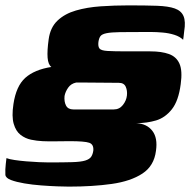

<svg xmlns="http://www.w3.org/2000/svg" viewBox="-20 -485 708 714"><path d="M4 103Q14 107 34 110Q54 113 78 115Q102 117 124.5 118Q147 119 160 119Q216 119 248.5 118Q281 117 297 112Q313 107 319 98Q325 89 327 75Q329 52 312 46Q295 40 240 40Q220 40 189.5 40.5Q159 41 139 40Q117 39 95.5 34.5Q74 30 56.5 16.5Q39 3 31 -24.5Q23 -52 30 -98Q40 -165 74 -195.5Q108 -226 171 -236Q159 -245 157 -270.5Q155 -296 161 -339Q167 -383 194 -408.5Q221 -434 262.5 -446Q304 -458 354.5 -461.5Q405 -465 458 -465Q522 -465 564 -463.5Q606 -462 630 -453.5Q654 -445 662.5 -425Q671 -405 665 -369Q663 -353 662.5 -347Q662 -341 661 -337Q649 -349 628.5 -355.5Q608 -362 584.5 -364Q561 -366 543 -366Q525 -366 518 -366Q460 -366 426.5 -365.5Q393 -365 376 -361.5Q359 -358 353.5 -350.5Q348 -343 346 -329Q344 -312 350 -304.5Q356 -297 379.5 -295.5Q403 -294 454 -294Q476 -294 497 -294Q518 -294 539 -294Q581 -294 608.5 -284Q636 -274 647.5 -248Q659 -222 652 -172Q644 -110 619 -78.5Q594 -47 560 -37Q526 -27 487 -27Q526 -25 546.5 1.5Q567 28 560 76Q553 132 509.5 160.5Q466 189 395.5 199Q325 209 236 209Q221 209 193.5 208Q166 207 133 204.5Q100 202 70.5 197Q41 192 21 184.5Q1 177 0 165Q-1 145 1.5 124.5Q4 104 4 103ZM403 -78Q424 -78 437 -94.5Q450 -111 452 -130Q454 -148 447.5 -162.5Q441 -177 422 -177L300 -178Q295 -178 288 -178Q281 -178 274.5 -178Q268 -178 263 -178Q244 -174 233.5 -159Q223 -144 220 -128Q218 -107 225.5 -92.5Q233 -78 253 -78Z"/></svg>

Font: Genos Thin ExtraBold
Style: Italic
Weight: 800
Italic angle: -8°
Version: Version 1.010